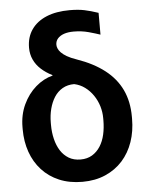

<svg xmlns="http://www.w3.org/2000/svg" viewBox="-54 -812 673 866"><g transform="rotate(-5 282.0 -379.0)"><path d="M96.7 -613.3Q96.7 -661.1 120.6 -695.6Q144.5 -730 188.5 -748.3Q232.4 -766.6 293.9 -766.6Q332.5 -766.6 360.4 -760.7Q388.2 -754.9 422.9 -743.2V-644.5Q402.8 -651.4 371.1 -660.2Q339.4 -668.9 303.2 -668.9Q277.8 -668.9 259.5 -662.6Q241.2 -656.2 231 -644.5Q220.7 -632.8 220.7 -616.2Q220.7 -608.4 224.4 -599.4Q228 -590.3 237.1 -580.8Q246.1 -571.3 262.7 -561.5Q279.3 -551.8 306.2 -542.5Q380.9 -516.6 431.2 -477.5Q481.4 -438.5 506.6 -385.3Q531.7 -332 531.7 -264.2V-253.9Q531.7 -197.8 515.1 -149.7Q498.5 -101.6 466.6 -65.9Q434.6 -30.3 388.7 -10.3Q342.8 9.8 284.7 9.8Q225.6 9.8 179.4 -9.8Q133.3 -29.3 101.3 -64.5Q69.3 -99.6 52.7 -146.7Q36.1 -193.8 36.1 -249V-258.8Q36.1 -314.9 57.6 -361.1Q79.1 -407.2 114.7 -438.2Q150.4 -469.2 191.9 -479.5L190.4 -481.9Q162.1 -496.1 140.9 -515.4Q119.6 -534.7 108.2 -559.3Q96.7 -584 96.7 -613.3ZM165 -268.6V-258.3Q165 -224.6 172.4 -194.3Q179.7 -164.1 194.3 -141.1Q209 -118.2 231.4 -104.7Q253.9 -91.3 284.7 -91.3Q314.9 -91.3 337.2 -104.7Q359.4 -118.2 374 -141.1Q388.7 -164.1 395.5 -194.3Q402.3 -224.6 402.3 -258.3V-268.6Q402.3 -295.9 394.3 -322.5Q386.2 -349.1 370.6 -372.1Q355 -395 333.5 -410.9Q312 -426.8 285.2 -432.6Q254.9 -432.6 232.2 -419.4Q209.5 -406.2 194.8 -383.3Q180.2 -360.4 172.6 -330.8Q165 -301.3 165 -268.6Z"/></g></svg>

Font: Roboto SemiBold
Style: Regular
Weight: 600
Designer: Christian Robertson
Foundry: Google
Version: Version 3.009; 2024